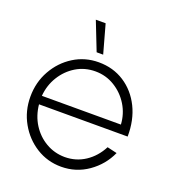

<svg xmlns="http://www.w3.org/2000/svg" viewBox="-131 -799 819 911"><g transform="rotate(20 279.0 -343.0)"><path d="M280 13Q211 13 154.2 -22.5Q97.5 -58 63.8 -117.8Q30 -177.5 30 -250Q30 -323 63.8 -383Q97.5 -443 154.2 -478.5Q211 -514 280 -514Q353 -514 409.5 -477.5Q466 -441 497.8 -376.8Q529.5 -312.5 528.5 -229.5H81Q86.5 -174 114 -130.5Q141.5 -87 184.8 -61.8Q228 -36.5 280 -36Q337 -36 383 -66.2Q429 -96.5 456.5 -149.5L506 -138Q476 -71.5 415.5 -29.2Q355 13 280 13ZM80 -272H479Q476 -325 448.8 -369.5Q421.5 -414 377.2 -441Q333 -468 280 -468Q226.5 -468 183 -441.8Q139.5 -415.5 112 -371Q84.5 -326.5 80 -272ZM197 -699H246.5L286.5 -555H253.5Z"/></g></svg>

Font: Urbanist ExtraLight
Style: Regular
Weight: 200
Designer: Corey Hu
Foundry: Corey Hu
Version: Version 1.330; ttfautohint (v1.8.4.7-5d5b)